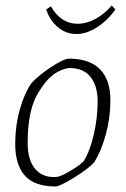

<svg xmlns="http://www.w3.org/2000/svg" viewBox="-20 -665 454 694"><path d="M35 -145Q35 -210 51.5 -269Q68 -328 94 -365Q121 -394 166 -423.5Q211 -453 230 -453Q304 -453 341.5 -414.5Q379 -376 379 -303Q379 -239 362.5 -179Q346 -119 321 -79Q301 -56 248.5 -23.5Q196 9 181 9Q105 9 70 -30Q35 -69 35 -145ZM198 -29Q213 -34 242 -52Q271 -70 283 -83Q307 -123 320 -183Q333 -243 333 -298Q333 -354 307.5 -386.5Q282 -419 233 -419Q214 -419 188 -405Q150 -385 115 -324Q80 -263 80 -148Q80 -89 105 -57Q130 -25 175 -25Q189 -25 198 -29ZM147 -631 164 -642Q200 -579 261 -579Q292 -579 324 -596Q356 -613 384 -645L397 -631Q370 -592 331.5 -567Q293 -542 256 -542Q219 -542 189.5 -566.5Q160 -591 147 -631Z"/></svg>

Font: Grenze ExtraLight
Style: Italic
Weight: 275
Italic angle: -10°
Designer: Renata Polastri
Foundry: Omnibus-Type
Version: Version 1.002; ttfautohint (v1.8)